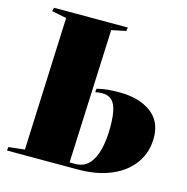

<svg xmlns="http://www.w3.org/2000/svg" viewBox="-107 -832 909 934"><g transform="rotate(15 347.5 -365.0)"><path d="M121 -697 47 -712 51 -730H423L420 -712L348 -697L319 -23H348Q390 -23 416 -51Q442 -79 454 -128Q466 -177 466 -239Q466 -299 456.5 -331.5Q447 -364 429.5 -376.5Q412 -389 388 -389Q366 -389 351 -385L353 -403Q380 -410 407 -412.5Q434 -415 466 -415Q564 -415 624 -371.5Q684 -328 684 -245Q684 -172 645.5 -117Q607 -62 535.5 -31Q464 0 365 0H10L12 -18L93 -27Z"/></g></svg>

Font: Literata 72pt Black
Style: Italic
Weight: 900
Italic angle: -2°
Designer: Latin by Veronika Burian and Jose Scaglione. Greek by Irene Vlachou. Cyrillic by Vera Evstafieva
Foundry: TypeTogether
Version: Version 3.002